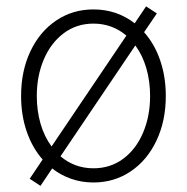

<svg xmlns="http://www.w3.org/2000/svg" viewBox="-20 -569 593 609"><path d="M74.2 -2 115.2 -63Q82.5 -100.1 64.7 -151.9Q46.9 -203.6 46.9 -264.6Q46.9 -343.8 76.4 -406.2Q106 -468.8 158.2 -503.9Q210.4 -539.1 276.4 -539.1Q350.6 -539.1 407.2 -495.1L443.4 -548.8L477.5 -526.4L437 -466.8Q470.2 -429.7 488 -377.7Q505.9 -325.7 505.9 -264.6Q505.9 -185.5 476.3 -123Q446.8 -60.5 394.5 -25.4Q342.3 9.8 276.4 9.8Q239.3 9.8 206.1 -1.7Q172.9 -13.2 145.5 -34.7L108.4 20.5ZM456.1 -264.6Q456.1 -311.5 444.1 -352.8Q432.1 -394 409.2 -424.8L171.9 -73.2Q216.8 -35.2 276.4 -35.2Q330.1 -35.2 370.8 -65.4Q411.6 -95.7 433.8 -148.2Q456.1 -200.7 456.1 -264.6ZM143.6 -104.5 380.9 -456.1Q335.9 -494.1 276.4 -494.1Q222.7 -494.1 181.9 -463.4Q141.1 -432.6 118.9 -380.4Q96.7 -328.1 96.7 -264.6Q96.7 -217.8 108.6 -176.5Q120.6 -135.3 143.6 -104.5Z"/></svg>

Font: Pretendard Std ExtraLight
Style: Regular
Weight: 200
Designer: Base glyphs from Inter by Rasmus Andersson; Hangeul glyphs from Noto Sans CJK(Source Han Sans) by Jang Soo-young and Kan
Foundry: Kil Hyung-jin
Version: Version 1.309